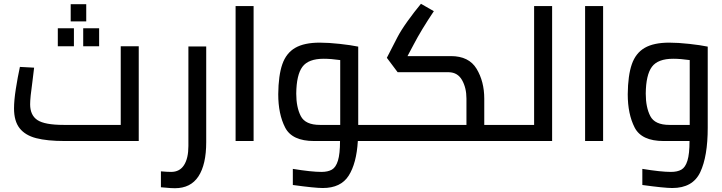

<svg xmlns="http://www.w3.org/2000/svg" viewBox="-20 -744 3811 1013"><path d="M54 0ZM712 -500V0H321Q229 0 171 -15Q113 -30 83.5 -67.5Q54 -105 54 -172Q54 -214 63.5 -275Q73 -336 85 -391L160 -387L151 -313Q139 -229 139 -194Q139 -136 177.5 -110.5Q216 -85 316 -85H617V-500ZM353 -722H435V-631H353ZM285 -595H370V-500H285ZM419 -595H503V-500H419Z M853 246 829 244V160Q862 163 883 163Q928 163 951 127Q974 91 974 26V-499H1068V6Q1068 124 1027 186.5Q986 249 903 249Q880 249 853 246Z M1223 -712H1318V0H1223Z M1993 0H1868Q1861 118 1819.5 183Q1778 248 1683 248Q1641 248 1525 232V147Q1623 163 1676 163Q1710 163 1731 151Q1752 139 1763 103.5Q1774 68 1774 0H1637Q1521 0 1484.5 -71Q1448 -142 1448 -247Q1449 -346 1469.5 -405Q1490 -464 1537.5 -491.5Q1585 -519 1667 -519Q1713 -519 1772.5 -512.5Q1832 -506 1870 -498V-85H1993ZM1668 -85H1775V-427Q1726 -434 1688 -434Q1607 -434 1575.5 -391.5Q1544 -349 1543 -250Q1543 -178 1567 -131.5Q1591 -85 1668 -85Z M2675 -85V0H1993V-85H2441V-224Q2441 -280 2418 -321Q2395 -362 2348 -363H2078L2021 -439L2076 -546Q2095 -583 2130.5 -632.5Q2166 -682 2201 -724L2269 -685Q2202 -585 2163 -510L2130 -448H2359Q2454 -448 2494.5 -381Q2535 -314 2535 -223V-85Z M2893 -712V0H2675V-85H2798V-712Z M3067 -712H3162V0H3067Z M3714 -498V-70Q3714 81 3674.5 164.5Q3635 248 3527 248Q3485 248 3369 232V147Q3467 163 3520 163Q3554 163 3575 151Q3596 139 3607 103.5Q3618 68 3618 0H3481Q3365 0 3328.5 -71Q3292 -142 3292 -247Q3293 -346 3313.5 -405Q3334 -464 3381.5 -491.5Q3429 -519 3511 -519Q3557 -519 3616.5 -512.5Q3676 -506 3714 -498ZM3512 -85H3619V-427Q3570 -434 3532 -434Q3451 -434 3419.5 -391.5Q3388 -349 3387 -250Q3387 -178 3411 -131.5Q3435 -85 3512 -85Z"/></svg>

Font: Cairo SemiBold
Style: Regular
Weight: 600
Designer: Mohamed Gaber, the designers of Titillium
Foundry: Kief Type Foundry
Version: Version 2.009; ttfautohint (v1.5.33-1714) -l 8 -r 50 -G 200 